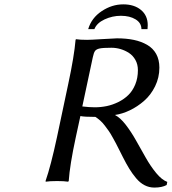

<svg xmlns="http://www.w3.org/2000/svg" viewBox="-20 -827 784 877"><path d="M514.2 -651.9Q557.1 -651.9 591.1 -644.8Q625 -637.7 651.9 -622.3Q678.7 -606.9 693.4 -580.6Q708 -554.2 708 -518.1Q708 -472.7 688.5 -432.9Q668.9 -393.1 638.4 -366.5Q607.9 -339.8 573.2 -323.2Q538.6 -306.6 504.9 -301.8Q528.8 -290 554 -257.6Q579.1 -225.1 601.3 -185.5Q623.5 -146 645.8 -106.7Q668 -67.4 693.6 -36.4Q719.2 -5.4 744.1 3.9L741.2 18.1Q719.7 29.8 685.1 29.8Q661.1 29.8 640.4 19Q619.6 8.3 601.8 -12.9Q584 -34.2 570.6 -56.2Q557.1 -78.1 541 -109.9Q537.1 -117.2 525.9 -139.9Q514.6 -162.6 509.8 -171.6Q504.9 -180.7 494.4 -199.7Q483.9 -218.8 476.6 -229Q469.2 -239.3 459 -252.9Q448.7 -266.6 438 -276.1Q427.2 -285.6 416 -293Q364.7 -293 347.2 -296.9L326.2 -200.2Q298.8 -73.2 293.9 0L291 2.9Q272.5 0 241.2 0Q207 0 189 2.9L188 0Q211.9 -68.4 240.2 -200.2L292 -444.8Q318.8 -569.8 325.2 -645L327.1 -647.9Q345.7 -645 377.9 -645Q393.6 -645 448 -648.4Q502.4 -651.9 514.2 -651.9ZM413.1 -336.9Q440.9 -336.9 467.8 -342.5Q494.6 -348.1 520.8 -361.1Q546.9 -374 566.4 -393.1Q585.9 -412.1 597.9 -441.4Q609.9 -470.7 609.9 -506.8Q609.9 -532.7 598.6 -553Q587.4 -573.2 569.3 -585Q551.3 -596.7 530.8 -602.8Q510.3 -608.9 488.8 -608.9Q451.2 -608.9 435.8 -605.7Q420.4 -602.5 414.3 -594.5Q408.2 -586.4 403.8 -564.9L356 -340.8Q388.2 -336.9 413.1 -336.9ZM382.8 -693.8Q397.9 -745.1 444.6 -776.1Q491.2 -807.1 543 -807.1Q593.3 -807.1 624 -781.5Q654.8 -755.9 654.8 -711.9Q654.8 -699.7 653.8 -693.8H626Q626 -722.2 599.4 -738.5Q572.8 -754.9 532.2 -754.9Q493.2 -754.9 457.5 -738.3Q421.9 -721.7 411.1 -693.8Z"/></svg>

Font: Linear Smooth
Style: Italic
Weight: 400
Designer: Philipp H. Poll, Flanker
Foundry: Philipp H. Poll, reworked by Flanker
Version: Version 1.061 | FøM Fix